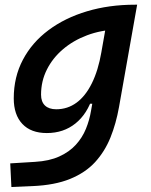

<svg xmlns="http://www.w3.org/2000/svg" viewBox="-20 -542 626 797"><path d="M27.3 234.4 22.5 136.2 125 129.9Q184.6 126.5 226.3 107.4Q268.1 88.4 294.9 58.8Q321.8 29.3 336.7 -7.3Q351.6 -43.9 357.9 -82.5L422.9 -450.7L545.4 -522.5H549.3L474.1 -98.1Q461.9 -29.3 438.5 28.8Q415 86.9 374.8 130.9Q334.5 174.8 271 200.7Q207.5 226.6 115.2 230.5ZM464.4 -419.4Q398.4 -417 341.3 -395.5Q284.2 -374 241.5 -337.6Q198.7 -301.3 174.6 -253.2Q150.4 -205.1 150.4 -148.9Q150.4 -119.6 166.7 -104Q183.1 -88.4 213.4 -88.4Q260.3 -88.4 297.6 -115.7Q335 -143.1 361.3 -196.3Q387.7 -249.5 400.9 -325.7L404.3 -345.2L458 -304.2L401.4 -111.3H338.9L365.2 -142.1Q342.8 -69.3 293.2 -29.5Q243.7 10.3 174.3 10.3Q108.4 10.3 72.8 -27.6Q37.1 -65.4 37.1 -133.8Q37.1 -222.2 75 -293.9Q112.8 -365.7 181.2 -416.7Q249.5 -467.8 341.1 -495.1Q432.6 -522.5 540 -522.5H548.8Z"/></svg>

Font: Cascadia Mono Medium
Style: Italic
Weight: 500
Italic angle: -10°
Monospace: yes
Designer: Aaron Bell
Foundry: Saja Typeworks
Version: Version 2407.024